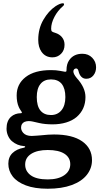

<svg xmlns="http://www.w3.org/2000/svg" viewBox="-20 -911 618 1175"><path d="M31 91Q31 50 56.5 25.5Q82 1 126 -7Q134 -9 134 -13Q134 -17 126 -17Q85 -20 53 -47Q38 -60 29 -80.5Q20 -101 20 -124Q20 -171 47 -196Q59 -207 74.5 -212.5Q90 -218 106 -218Q119 -218 111 -229Q110 -231 105 -238Q100 -245 95 -256Q82 -285 82 -327Q82 -397 137 -439.5Q192 -482 292 -482Q324 -482 346.5 -477.5Q369 -473 377 -472H380Q384 -472 385.5 -474Q387 -476 387 -482Q387 -519 403 -542Q430 -582 484 -582Q521 -582 544.5 -557.5Q568 -533 568 -499Q568 -470 551.5 -449.5Q535 -429 508 -429Q490 -429 478 -441Q466 -453 461 -474Q457 -492 446 -492Q439 -492 434 -487Q429 -482 429 -474Q429 -458 450 -433Q503 -375 503 -317Q503 -242 449 -195Q423 -173 385 -161.5Q347 -150 302 -150Q255 -150 220.5 -158Q186 -166 181 -167Q168 -170 156 -170Q142 -170 130 -165Q109 -155 109 -130Q109 -113 122 -98Q139 -79 174 -79Q189 -79 207.5 -81Q226 -83 232 -83Q277 -88 311 -88Q423 -88 483 -46Q543 -4 543 69Q543 119 511.5 159Q480 199 419 221.5Q358 244 272 244Q192 244 138 223.5Q84 203 57.5 168.5Q31 134 31 91ZM272 187Q336 187 373 161.5Q410 136 410 94Q410 53 374.5 30Q339 7 272 7Q208 7 171 30.5Q134 54 134 96Q134 137 168.5 162Q203 187 272 187ZM292 -207Q332 -207 356 -236Q380 -265 380 -317Q380 -369 358 -397Q336 -425 292 -425Q250 -425 227.5 -397Q205 -369 205 -317Q205 -262 227.5 -234.5Q250 -207 292 -207ZM372 -884Q372 -879 366 -874Q333 -846 313 -807.5Q293 -769 293 -735Q293 -722 298.5 -718Q304 -714 318 -710Q344 -702 359.5 -683Q375 -664 375 -637Q375 -603 353.5 -581.5Q332 -560 301 -560Q258 -560 234 -594Q214 -623 214 -667Q214 -736 245.5 -790Q277 -844 320 -873Q348 -891 365 -891Q372 -891 372 -884Z"/></svg>

Font: Raigarh Medium
Style: Regular
Weight: 500
Designer: jaikishan Patel
Foundry: MagicType
Version: Version 1.000